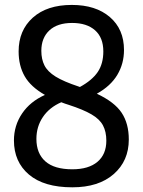

<svg xmlns="http://www.w3.org/2000/svg" viewBox="-20 -770 594 799"><path d="M281 9.5Q163 9.5 100.5 -43.5Q38 -96.5 38 -185.5Q38 -247.5 71.8 -297.5Q105.5 -347.5 167 -375Q108 -408.5 82.8 -452.5Q57.5 -496.5 57.5 -556Q57.5 -643.5 116.5 -696.5Q175.5 -749.5 279 -749.5Q378.5 -749.5 437.2 -699Q496 -648.5 496 -562Q496 -505 468.2 -458.5Q440.5 -412 383 -380Q456.5 -345.5 486.2 -300.8Q516 -256 516 -189.5Q516 -100.5 453.2 -45.5Q390.5 9.5 281 9.5ZM307 -410Q309.5 -409 312.5 -408Q363.5 -436 386.8 -470.5Q410 -505 410 -556Q410 -613.5 375.5 -644Q341 -674.5 280 -674.5Q218.5 -674.5 185.2 -643.2Q152 -612 152 -558.5Q152 -523.5 165 -497.8Q178 -472 211.5 -451.2Q245 -430.5 307 -410ZM131.5 -192Q131.5 -131.5 168.8 -98.5Q206 -65.5 281 -65.5Q349 -65.5 385.8 -96.8Q422.5 -128 422.5 -184.5Q422.5 -222 408.5 -248.2Q394.5 -274.5 360.5 -294.2Q326.5 -314 266.5 -333.5Q250 -338.5 235 -344.5Q185.5 -323 158.5 -283Q131.5 -243 131.5 -192Z"/></svg>

Font: Encode Sans Condensed Condensed Medium
Style: Regular
Weight: 500
Width: 3
Designer: Multiple Designers
Foundry: Impallari Type
Version: Version 3.000; ttfautohint (v1.8.3) -l 8 -r 50 -G 200 -x 14 